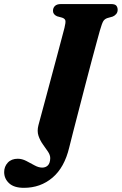

<svg xmlns="http://www.w3.org/2000/svg" viewBox="-108 -720 598 944"><path d="M383 -569.5Q379 -555 368 -515Q357 -475 342.2 -419.5Q327.5 -364 311.2 -301.5Q295 -239 279.5 -179Q264 -119 251.5 -70.8Q239 -22.5 232.5 4.5Q209 103.5 150 153.5Q91 203.5 9.5 203.5Q-39 203.5 -63.2 181Q-87.5 158.5 -87.5 126Q-87.5 99 -69.8 79.8Q-52 60.5 -20.5 60.5Q0 60.5 21 71.2Q42 82 61.8 93Q81.5 104 99.5 104Q117 104 127.8 92.8Q138.5 81.5 139 57.5Q139 42 127.8 25.5Q116.5 9 102.8 -10.2Q89 -29.5 81.2 -52.5Q73.5 -75.5 81 -104.5Q85 -120 95 -156.5Q105 -193 118 -241.8Q131 -290.5 145.2 -343.5Q159.5 -396.5 172.5 -445.2Q185.5 -494 195.2 -530.8Q205 -567.5 209 -583Q215.5 -609.5 213.5 -618.8Q211.5 -628 198 -633L172.5 -640Q152.5 -649 152.5 -666.5Q152.5 -681.5 162.2 -690.8Q172 -700 191 -700H438.5Q457.5 -700 464 -692Q470.5 -684 470.5 -672Q470.5 -659.5 463.2 -651Q456 -642.5 446 -638.5L419.5 -631Q406.5 -626.5 400 -616.2Q393.5 -606 383 -569.5Z"/></svg>

Font: Fraunces 72pt Soft
Style: Bold Italic
Weight: 700
Italic angle: -16°
Version: Version 1.000;[b76b70a41]